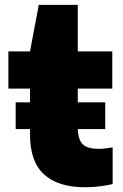

<svg xmlns="http://www.w3.org/2000/svg" viewBox="-20 -760 508 790"><path d="M44.5 -229V-339H103.5V-395.5H14.5V-548.5H103.5L139.5 -740H300V-548.5H442V-395.5H300V-339H413V-229H300Q302 -182.5 322 -165Q342 -147.5 386 -147.5Q409 -147.5 443.5 -153.5V-2.5Q420 3 389.2 6.8Q358.5 10.5 329.5 10.5Q219.5 10.5 161.5 -42.2Q103.5 -95 103.5 -205.5V-229Z"/></svg>

Font: Encode Sans SmExp XBd
Style: Regular
Weight: 800
Width: 6
Designer: Multiple Designers
Foundry: Impallari Type
Version: Version 3.002; ttfautohint (v1.8.3) -l 8 -r 50 -G 200 -x 14 